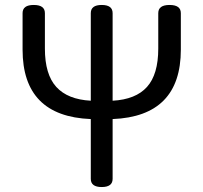

<svg xmlns="http://www.w3.org/2000/svg" viewBox="-20 -754 820 774"><path d="M346 -33V-274Q71 -285 71 -554V-701Q71 -734 116 -734Q161 -734 161 -701V-558Q161 -454 207 -403.5Q253 -353 346 -348V-701Q346 -734 390 -734Q434 -734 434 -701V-348Q527 -353 572.5 -403.5Q618 -454 618 -558V-701Q618 -734 663.5 -734Q709 -734 709 -701V-554Q709 -285 434 -274V-33Q434 0 390 0Q346 0 346 -33Z"/></svg>

Font: Raw Maruko Gothic CJK TC
Style: Regular
Weight: 400
Version: Version 1.001